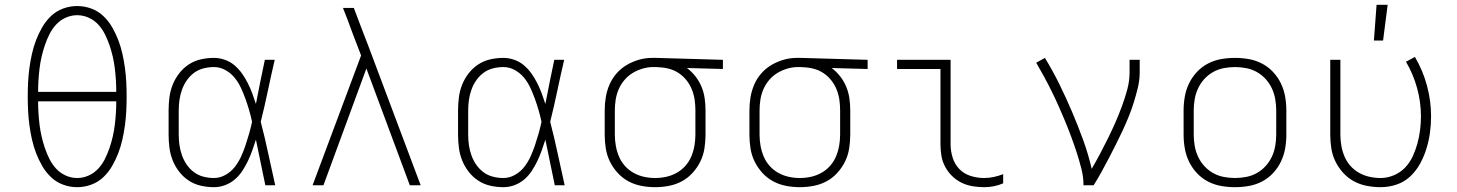

<svg xmlns="http://www.w3.org/2000/svg" viewBox="-20 -768 6040 796"><path d="M300 8Q270 8 241.5 -2.5Q213 -13 191.5 -33.5Q170 -54 155 -80Q140 -106 129.5 -133.5Q119 -161 112.5 -190Q106 -219 102 -248.5Q98 -278 96.5 -308Q95 -338 95 -368Q95 -397 96.5 -427Q98 -457 102 -486.5Q106 -516 112.5 -545Q119 -574 129.5 -601.5Q140 -629 155 -655Q170 -681 191.5 -701.5Q213 -722 241.5 -732.5Q270 -743 300 -743Q330 -743 358.5 -732.5Q387 -722 408.5 -701.5Q430 -681 445 -655Q460 -629 470.5 -601.5Q481 -574 487.5 -545Q494 -516 498 -486.5Q502 -457 503.5 -427Q505 -397 505 -368Q505 -338 503.5 -308Q502 -278 498 -248.5Q494 -219 487.5 -190Q481 -161 470.5 -133.5Q460 -106 445 -80Q430 -54 408.5 -33.5Q387 -13 358.5 -2.5Q330 8 300 8ZM462 -387Q462 -411 460.5 -435.5Q459 -460 456 -484.5Q453 -509 447.5 -533Q442 -557 434 -580.5Q426 -604 415 -626Q404 -648 387.5 -666Q371 -684 348 -694.5Q325 -705 300 -705Q275 -705 252 -694.5Q229 -684 212.5 -666Q196 -648 185 -626Q174 -604 166 -580.5Q158 -557 152.5 -533Q147 -509 144 -484.5Q141 -460 139.5 -435.5Q138 -411 138 -387ZM300 -30Q325 -30 348 -40.5Q371 -51 387.5 -69Q404 -87 415 -109Q426 -131 434 -154.5Q442 -178 447.5 -202Q453 -226 456 -250.5Q459 -275 460.5 -299.5Q462 -324 462 -348H138Q138 -324 139.5 -299.5Q141 -275 144 -250.5Q147 -226 152.5 -202Q158 -178 166 -154.5Q174 -131 185 -109Q196 -87 212.5 -69Q229 -51 252 -40.5Q275 -30 300 -30Z M867 8Q840 8 813 2Q786 -4 763 -19Q740 -34 723 -56Q706 -78 696 -103Q686 -128 682.5 -155.5Q679 -183 679 -210V-310Q679 -337 682.5 -364.5Q686 -392 696 -417Q706 -442 723 -464Q740 -486 763 -501Q786 -516 813 -522Q840 -528 867 -528Q890 -528 912.5 -520Q935 -512 952.5 -497Q970 -482 983.5 -463Q997 -444 1007.5 -423Q1018 -402 1026 -380.5Q1034 -359 1041 -337Q1050 -383 1059 -428.5Q1068 -474 1078 -520H1119Q1104 -456 1090.5 -391.5Q1077 -327 1061 -263Q1078 -198 1092 -132Q1106 -66 1121 0H1080Q1070 -47 1060.5 -94.5Q1051 -142 1041 -189Q1034 -167 1026 -144.5Q1018 -122 1008 -101Q998 -80 985 -60Q972 -40 954 -24.5Q936 -9 913.5 -0.5Q891 8 867 8ZM867 -30Q892 -30 915 -43Q938 -56 953.5 -76Q969 -96 979.5 -119Q990 -142 998 -166Q1006 -190 1013 -214.5Q1020 -239 1025 -263Q1020 -287 1013 -311Q1006 -335 997.5 -358.5Q989 -382 978.5 -404.5Q968 -427 952.5 -446Q937 -465 914.5 -477.5Q892 -490 867 -490Q845 -490 823.5 -484.5Q802 -479 784.5 -466Q767 -453 754.5 -435Q742 -417 734.5 -396Q727 -375 724 -353.5Q721 -332 721 -310V-210Q721 -188 724 -166.5Q727 -145 734.5 -124Q742 -103 754.5 -85Q767 -67 784.5 -54Q802 -41 823.5 -35.5Q845 -30 867 -30Z M1679 0 1499 -484 1321 0H1276L1477 -538L1441 -632Q1432 -658 1422 -683.5Q1412 -709 1402 -735H1447L1481 -645L1505 -583L1724 0Z M2067 8Q2040 8 2013 2Q1986 -4 1963 -19Q1940 -34 1923 -56Q1906 -78 1896 -103Q1886 -128 1882.5 -155.5Q1879 -183 1879 -210V-310Q1879 -337 1882.5 -364.5Q1886 -392 1896 -417Q1906 -442 1923 -464Q1940 -486 1963 -501Q1986 -516 2013 -522Q2040 -528 2067 -528Q2090 -528 2112.5 -520Q2135 -512 2152.5 -497Q2170 -482 2183.5 -463Q2197 -444 2207.5 -423Q2218 -402 2226 -380.5Q2234 -359 2241 -337Q2250 -383 2259 -428.5Q2268 -474 2278 -520H2319Q2304 -456 2290.5 -391.5Q2277 -327 2261 -263Q2278 -198 2292 -132Q2306 -66 2321 0H2280Q2270 -47 2260.5 -94.5Q2251 -142 2241 -189Q2234 -167 2226 -144.5Q2218 -122 2208 -101Q2198 -80 2185 -60Q2172 -40 2154 -24.5Q2136 -9 2113.5 -0.5Q2091 8 2067 8ZM2067 -30Q2092 -30 2115 -43Q2138 -56 2153.5 -76Q2169 -96 2179.5 -119Q2190 -142 2198 -166Q2206 -190 2213 -214.5Q2220 -239 2225 -263Q2220 -287 2213 -311Q2206 -335 2197.5 -358.5Q2189 -382 2178.5 -404.5Q2168 -427 2152.5 -446Q2137 -465 2114.5 -477.5Q2092 -490 2067 -490Q2045 -490 2023.5 -484.5Q2002 -479 1984.5 -466Q1967 -453 1954.5 -435Q1942 -417 1934.5 -396Q1927 -375 1924 -353.5Q1921 -332 1921 -310V-210Q1921 -188 1924 -166.5Q1927 -145 1934.5 -124Q1942 -103 1954.5 -85Q1967 -67 1984.5 -54Q2002 -41 2023.5 -35.5Q2045 -30 2067 -30Z M2696 8Q2667 8 2638.5 2.5Q2610 -3 2585 -16.5Q2560 -30 2540.5 -51.5Q2521 -73 2508.5 -98.5Q2496 -124 2491.5 -152.5Q2487 -181 2487 -210V-310Q2487 -338 2491.5 -365Q2496 -392 2507 -417.5Q2518 -443 2536.5 -464Q2555 -485 2579 -499Q2603 -513 2629.5 -520.5Q2656 -528 2684 -528H2700L2977 -520V-482L2828 -486Q2848 -471 2863.5 -451Q2879 -431 2888.5 -408Q2898 -385 2901.5 -360Q2905 -335 2905 -310V-210Q2905 -181 2900.5 -152.5Q2896 -124 2883.5 -98.5Q2871 -73 2851.5 -51.5Q2832 -30 2807 -16.5Q2782 -3 2753.5 2.5Q2725 8 2696 8ZM2696 -30Q2719 -30 2742 -35Q2765 -40 2785.5 -51.5Q2806 -63 2821.5 -80.5Q2837 -98 2846 -119.5Q2855 -141 2859 -164Q2863 -187 2863 -210V-310Q2863 -332 2860 -353.5Q2857 -375 2849 -395.5Q2841 -416 2827.5 -433.5Q2814 -451 2796 -463.5Q2778 -476 2757 -482Q2736 -488 2714 -489L2700 -490H2688Q2666 -490 2644 -483.5Q2622 -477 2603 -465.5Q2584 -454 2569 -436.5Q2554 -419 2545 -398Q2536 -377 2532.5 -355Q2529 -333 2529 -310V-210Q2529 -187 2533 -164Q2537 -141 2546 -119.5Q2555 -98 2570.5 -80.5Q2586 -63 2606.5 -51.5Q2627 -40 2650 -35Q2673 -30 2696 -30Z M3296 8Q3267 8 3238.5 2.5Q3210 -3 3185 -16.5Q3160 -30 3140.5 -51.5Q3121 -73 3108.5 -98.5Q3096 -124 3091.5 -152.5Q3087 -181 3087 -210V-310Q3087 -338 3091.5 -365Q3096 -392 3107 -417.5Q3118 -443 3136.5 -464Q3155 -485 3179 -499Q3203 -513 3229.5 -520.5Q3256 -528 3284 -528H3300L3577 -520V-482L3428 -486Q3448 -471 3463.5 -451Q3479 -431 3488.5 -408Q3498 -385 3501.5 -360Q3505 -335 3505 -310V-210Q3505 -181 3500.5 -152.5Q3496 -124 3483.5 -98.5Q3471 -73 3451.5 -51.5Q3432 -30 3407 -16.5Q3382 -3 3353.5 2.5Q3325 8 3296 8ZM3296 -30Q3319 -30 3342 -35Q3365 -40 3385.5 -51.5Q3406 -63 3421.5 -80.5Q3437 -98 3446 -119.5Q3455 -141 3459 -164Q3463 -187 3463 -210V-310Q3463 -332 3460 -353.5Q3457 -375 3449 -395.5Q3441 -416 3427.5 -433.5Q3414 -451 3396 -463.5Q3378 -476 3357 -482Q3336 -488 3314 -489L3300 -490H3288Q3266 -490 3244 -483.5Q3222 -477 3203 -465.5Q3184 -454 3169 -436.5Q3154 -419 3145 -398Q3136 -377 3132.5 -355Q3129 -333 3129 -310V-210Q3129 -187 3133 -164Q3137 -141 3146 -119.5Q3155 -98 3170.5 -80.5Q3186 -63 3206.5 -51.5Q3227 -40 3250 -35Q3273 -30 3296 -30Z M4060 8Q4036 8 4012 4Q3988 0 3966.5 -10.5Q3945 -21 3927.5 -38Q3910 -55 3898.5 -76.5Q3887 -98 3883 -122Q3879 -146 3879 -170V-482H3699V-520H3921V-170Q3921 -142 3929.5 -114.5Q3938 -87 3957.5 -67Q3977 -47 4004.5 -38.5Q4032 -30 4060 -30Q4081 -30 4101 -34.5Q4121 -39 4139 -46V-8Q4121 0 4101 4Q4081 8 4060 8Z M4472 0Q4472 -34 4463.5 -67.5Q4455 -101 4444.5 -133.5Q4434 -166 4422 -198.5Q4410 -231 4397 -262.5Q4384 -294 4370 -325.5Q4356 -357 4341 -387.5Q4326 -418 4309.5 -448.5Q4293 -479 4276 -508L4312 -528Q4345 -474 4372.5 -418Q4400 -362 4424.5 -304.5Q4449 -247 4470.5 -188Q4492 -129 4506 -68Q4524 -99 4541 -131Q4558 -163 4574 -195.5Q4590 -228 4604.5 -261Q4619 -294 4631.5 -328Q4644 -362 4653.5 -397Q4663 -432 4663 -468V-520H4705V-468Q4705 -436 4697.5 -405Q4690 -374 4680.5 -343.5Q4671 -313 4659 -283.5Q4647 -254 4633.5 -225Q4620 -196 4605.5 -167.5Q4591 -139 4576.5 -111Q4562 -83 4546.5 -55Q4531 -27 4514 0Z M5100 8Q5071 8 5042.5 3Q5014 -2 4988 -15.5Q4962 -29 4942 -50.5Q4922 -72 4909.5 -98Q4897 -124 4892 -152.5Q4887 -181 4887 -210V-310Q4887 -339 4892 -367.5Q4897 -396 4909.5 -422Q4922 -448 4942 -469.5Q4962 -491 4988 -504.5Q5014 -518 5042.5 -523Q5071 -528 5100 -528Q5129 -528 5157.5 -523Q5186 -518 5212 -504.5Q5238 -491 5258 -469.5Q5278 -448 5290.5 -422Q5303 -396 5308 -367.5Q5313 -339 5313 -310V-210Q5313 -181 5308 -152.5Q5303 -124 5290.5 -98Q5278 -72 5258 -50.5Q5238 -29 5212 -15.5Q5186 -2 5157.5 3Q5129 8 5100 8ZM5100 -30Q5123 -30 5146.5 -34.5Q5170 -39 5190.5 -50.5Q5211 -62 5227 -79.5Q5243 -97 5253 -118.5Q5263 -140 5267 -163.5Q5271 -187 5271 -210V-310Q5271 -333 5267 -356.5Q5263 -380 5253 -401.5Q5243 -423 5227 -440.5Q5211 -458 5190.5 -469.5Q5170 -481 5146.5 -485.5Q5123 -490 5100 -490Q5077 -490 5053.5 -485.5Q5030 -481 5009.5 -469.5Q4989 -458 4973 -440.5Q4957 -423 4947 -401.5Q4937 -380 4933 -356.5Q4929 -333 4929 -310V-210Q4929 -187 4933 -163.5Q4937 -140 4947 -118.5Q4957 -97 4973 -79.5Q4989 -62 5009.5 -50.5Q5030 -39 5053.5 -34.5Q5077 -30 5100 -30Z M5704 8Q5675 8 5646.5 2.5Q5618 -3 5593 -16.5Q5568 -30 5548.5 -51.5Q5529 -73 5516.5 -98.5Q5504 -124 5499.5 -152.5Q5495 -181 5495 -210V-520H5537V-210Q5537 -187 5541 -164Q5545 -141 5554 -119.5Q5563 -98 5578.5 -80.5Q5594 -63 5614.5 -51.5Q5635 -40 5658 -35Q5681 -30 5704 -30Q5732 -30 5759 -41.5Q5786 -53 5805.5 -73.5Q5825 -94 5837 -120Q5849 -146 5856.5 -173.5Q5864 -201 5867.5 -229.5Q5871 -258 5871 -286Q5871 -345 5855 -403Q5839 -461 5809 -512L5846 -532Q5879 -476 5896 -413Q5913 -350 5913 -286Q5913 -252 5908.5 -218.5Q5904 -185 5894 -152.5Q5884 -120 5868 -90.5Q5852 -61 5827.5 -37.5Q5803 -14 5770.5 -3Q5738 8 5704 8ZM5676 -600 5687 -748H5733L5714 -600Z"/></svg>

Font: Iosevka Extralight Extended
Style: Regular
Weight: 200
Width: 7
Monospace: yes
Designer: Belleve Invis
Foundry: Belleve Invis
Version: Version 32.5.0; ttfautohint (v1.8.4)